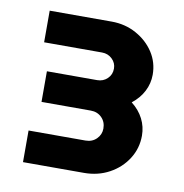

<svg xmlns="http://www.w3.org/2000/svg" viewBox="-59 -757 544 568"><g transform="rotate(10 212.5 -472.5)"><path d="M46 -245V-340H217Q237 -340 250 -353Q263 -366 263 -384Q263 -404 250 -417Q237 -430 217 -430H69V-522H220Q238 -522 250.5 -534Q263 -546 263 -564Q263 -581 250.5 -593Q238 -605 220 -605H46V-700H232Q273 -700 306.5 -681.5Q340 -663 359.5 -633Q379 -603 379 -566Q379 -540 367 -516.5Q355 -493 332 -475Q355 -457 367 -433.5Q379 -410 379 -383Q379 -345 359 -313.5Q339 -282 305 -263.5Q271 -245 229 -245Z"/></g></svg>

Font: MuseoModerno Thin
Style: Bold
Weight: 700
Version: Version 1.003